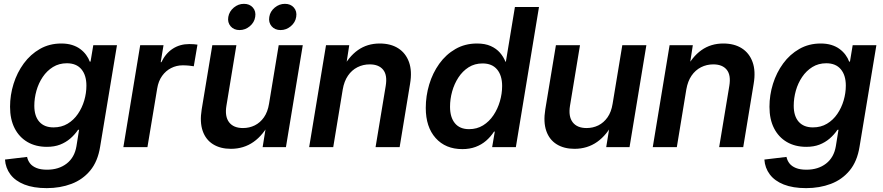

<svg xmlns="http://www.w3.org/2000/svg" viewBox="-20 -764 4587 997"><path d="M222.7 212.9Q153.8 212.9 106.4 194.1Q59.1 175.3 33.9 141.6Q8.8 107.9 5.9 64.5L120.6 50.8Q124.5 69.8 136.2 84.7Q147.9 99.6 169.7 108.4Q191.4 117.2 224.1 117.2Q285.2 117.2 326.2 85.4Q367.2 53.7 377 -4.9L390.6 -90.3L385.3 -89.8Q367.7 -64 344.5 -44.2Q321.3 -24.4 291.7 -12.9Q262.2 -1.5 223.6 -1.5Q165.5 -1.5 122.6 -26.6Q79.6 -51.8 55.9 -98.1Q32.2 -144.5 32.2 -209.5Q32.2 -270.5 50.5 -328.9Q68.8 -387.2 103.5 -434.6Q138.2 -481.9 187.5 -510Q236.8 -538.1 298.3 -538.1Q329.6 -538.1 354 -530.5Q378.4 -522.9 396.5 -509.5Q414.6 -496.1 427 -479.2Q439.5 -462.4 446.3 -443.8L450.2 -444.3L464.4 -529.3H587.4L500 -2.4Q487.8 74.2 448.5 121.6Q409.2 168.9 350.8 190.9Q292.5 212.9 222.7 212.9ZM257.8 -102.5Q299.3 -102.5 331.1 -121.6Q362.8 -140.6 384.5 -172.4Q406.2 -204.1 417.5 -242.4Q428.7 -280.8 428.7 -319.3Q428.7 -373.5 402.6 -404.5Q376.5 -435.5 327.1 -435.5Q286.6 -435.5 255.1 -416Q223.6 -396.5 201.9 -364.3Q180.2 -332 169.2 -293Q158.2 -253.9 158.2 -214.8Q158.2 -161.1 184.1 -131.8Q210 -102.5 257.8 -102.5Z M620.6 0 708 -529.3H829.1L814.5 -440.9H817.9Q839.8 -486.8 877 -511Q914.1 -535.2 962.9 -535.2Q974.6 -535.2 985.8 -534.4Q997.1 -533.7 1005.4 -532.2L986.3 -419.9Q979 -421.4 962.4 -423.1Q945.8 -424.8 928.7 -424.8Q896.5 -424.8 868.7 -410.6Q840.8 -396.5 821.8 -369.9Q802.7 -343.3 796.4 -305.2L745.6 0Z M1178.7 8.8Q1124.5 8.8 1086.4 -14.9Q1048.3 -38.6 1032.5 -84.2Q1016.6 -129.9 1027.3 -195.8L1082.5 -529.3H1207.5L1155.8 -215.3Q1146.5 -159.7 1169.4 -129.4Q1192.4 -99.1 1241.7 -99.1Q1274.9 -99.1 1303 -113Q1331.1 -127 1350.6 -154.8Q1370.1 -182.6 1377 -225.1L1427.2 -529.3H1552.2L1464.8 0H1343.8L1365.2 -132.8H1382.8Q1347.7 -63 1296.6 -27.1Q1245.6 8.8 1178.7 8.8ZM1437 -607.9Q1407.2 -607.9 1390.4 -627.7Q1373.5 -647.5 1378.4 -676.3Q1382.8 -704.6 1406.5 -724.4Q1430.2 -744.1 1459.5 -744.1Q1489.3 -744.1 1506.1 -724.6Q1522.9 -705.1 1518.1 -676.3Q1513.7 -647.5 1490 -627.7Q1466.3 -607.9 1437 -607.9ZM1224.1 -607.9Q1194.3 -607.9 1177.5 -627.7Q1160.6 -647.5 1165.5 -676.3Q1170.4 -704.6 1193.8 -724.4Q1217.3 -744.1 1246.6 -744.1Q1276.4 -744.1 1293.2 -724.6Q1310.1 -705.1 1305.2 -676.3Q1300.8 -647.5 1277.1 -627.7Q1253.4 -607.9 1224.1 -607.9Z M1759.8 -299.8 1710.4 0H1585.4L1672.9 -529.3H1793.5L1772.9 -396L1754.4 -399.9Q1789.6 -469.2 1838.4 -503.7Q1887.2 -538.1 1951.7 -538.1Q2008.8 -538.1 2047.9 -513.2Q2086.9 -488.3 2103.8 -441.7Q2120.6 -395 2109.4 -329.1L2055.2 0H1930.2L1982.9 -317.9Q1992.2 -374 1969.5 -401.9Q1946.8 -429.7 1899.9 -429.7Q1865.2 -429.7 1835.9 -414.8Q1806.6 -399.9 1786.9 -371.1Q1767.1 -342.3 1759.8 -299.8Z M2380.9 10.3Q2293.5 10.3 2242.2 -47.1Q2190.9 -104.5 2190.9 -203.6Q2190.9 -265.6 2208.7 -325.2Q2226.6 -384.8 2261 -432.9Q2295.4 -481 2345 -509.5Q2394.5 -538.1 2457 -538.1Q2499 -538.1 2528.3 -524.9Q2557.6 -511.7 2576.2 -490.2Q2594.7 -468.8 2604.5 -443.8H2606.9L2653.8 -727.5H2778.8L2658.7 0H2535.6L2549.3 -80.6H2545.4Q2527.8 -53.7 2504.2 -33.2Q2480.5 -12.7 2449.7 -1.2Q2418.9 10.3 2380.9 10.3ZM2415.5 -93.3Q2456.5 -93.3 2488.5 -113Q2520.5 -132.8 2542.5 -165.8Q2564.5 -198.7 2575.9 -238.3Q2587.4 -277.8 2587.4 -317.4Q2587.4 -372.1 2561.3 -403.3Q2535.2 -434.6 2485.8 -434.6Q2444.8 -434.6 2413.3 -414.6Q2381.8 -394.5 2360.4 -361.6Q2338.9 -328.6 2327.9 -289.1Q2316.9 -249.5 2316.9 -209.5Q2316.9 -154.8 2342.3 -124Q2367.7 -93.3 2415.5 -93.3Z M2962.9 8.8Q2908.7 8.8 2870.6 -14.9Q2832.5 -38.6 2816.7 -84.2Q2800.8 -129.9 2811.5 -195.8L2866.7 -529.3H2991.7L2939.9 -215.3Q2930.7 -159.7 2953.6 -129.4Q2976.6 -99.1 3025.9 -99.1Q3059.1 -99.1 3087.2 -113Q3115.2 -127 3134.8 -154.8Q3154.3 -182.6 3161.1 -225.1L3211.4 -529.3H3336.4L3249 0H3127.9L3149.4 -132.8H3167Q3131.8 -63 3080.8 -27.1Q3029.8 8.8 2962.9 8.8Z M3543.9 -299.8 3494.6 0H3369.6L3457 -529.3H3577.6L3557.1 -396L3538.6 -399.9Q3573.7 -469.2 3622.6 -503.7Q3671.4 -538.1 3735.8 -538.1Q3793 -538.1 3832 -513.2Q3871.1 -488.3 3887.9 -441.7Q3904.8 -395 3893.6 -329.1L3839.4 0H3714.4L3767.1 -317.9Q3776.4 -374 3753.7 -401.9Q3731 -429.7 3684.1 -429.7Q3649.4 -429.7 3620.1 -414.8Q3590.8 -399.9 3571 -371.1Q3551.3 -342.3 3543.9 -299.8Z M4166 212.9Q4097.2 212.9 4049.8 194.1Q4002.4 175.3 3977.3 141.6Q3952.1 107.9 3949.2 64.5L4064 50.8Q4067.9 69.8 4079.6 84.7Q4091.3 99.6 4113 108.4Q4134.8 117.2 4167.5 117.2Q4228.5 117.2 4269.5 85.4Q4310.5 53.7 4320.3 -4.9L4334 -90.3L4328.6 -89.8Q4311 -64 4287.8 -44.2Q4264.6 -24.4 4235.1 -12.9Q4205.6 -1.5 4167 -1.5Q4108.9 -1.5 4065.9 -26.6Q4022.9 -51.8 3999.3 -98.1Q3975.6 -144.5 3975.6 -209.5Q3975.6 -270.5 3993.9 -328.9Q4012.2 -387.2 4046.9 -434.6Q4081.5 -481.9 4130.9 -510Q4180.2 -538.1 4241.7 -538.1Q4272.9 -538.1 4297.4 -530.5Q4321.8 -522.9 4339.8 -509.5Q4357.9 -496.1 4370.4 -479.2Q4382.8 -462.4 4389.6 -443.8L4393.6 -444.3L4407.7 -529.3H4530.8L4443.4 -2.4Q4431.2 74.2 4391.8 121.6Q4352.5 168.9 4294.2 190.9Q4235.8 212.9 4166 212.9ZM4201.2 -102.5Q4242.7 -102.5 4274.4 -121.6Q4306.2 -140.6 4327.9 -172.4Q4349.6 -204.1 4360.8 -242.4Q4372.1 -280.8 4372.1 -319.3Q4372.1 -373.5 4345.9 -404.5Q4319.8 -435.5 4270.5 -435.5Q4230 -435.5 4198.5 -416Q4167 -396.5 4145.3 -364.3Q4123.5 -332 4112.5 -293Q4101.6 -253.9 4101.6 -214.8Q4101.6 -161.1 4127.4 -131.8Q4153.3 -102.5 4201.2 -102.5Z"/></svg>

Font: Inter 24pt SemiBold
Style: Italic
Weight: 600
Italic angle: -9.3988°
Designer: Rasmus Andersson
Foundry: rsms
Version: Version 4.001;git-66647c0bb